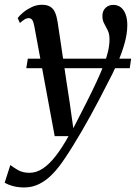

<svg xmlns="http://www.w3.org/2000/svg" viewBox="-69 -558 584 825"><path d="M78.5 -445Q75 -464.5 69.5 -472.2Q64 -480 55 -480Q45.5 -480 36.5 -474.5Q27.5 -469 16.5 -459L7 -480.5Q15.5 -492 31.2 -505Q47 -518 67.8 -527.8Q88.5 -537.5 111 -537.5Q134.5 -537.5 148 -528.5Q161.5 -519.5 168.2 -503Q175 -486.5 178.5 -463.5Q184.5 -423.5 191 -380.8Q197.5 -338 203.8 -294Q210 -250 216.8 -206.2Q223.5 -162.5 230 -120.5L246 -7L300.5 -113.5Q326.5 -165 345.2 -205.2Q364 -245.5 376.5 -277.8Q389 -310 395.2 -337Q401.5 -364 401.5 -389Q401.5 -412 393.8 -427.8Q386 -443.5 378.5 -457.2Q371 -471 371 -489Q371 -511 384.2 -524Q397.5 -537 417.5 -537Q437.5 -537 451 -525.8Q464.5 -514.5 471.2 -495.2Q478 -476 478 -450.5Q478 -413.5 466.2 -371.5Q454.5 -329.5 434.8 -285Q415 -240.5 390.5 -195Q374.5 -163 356.5 -129Q338.5 -95 319.8 -60.8Q301 -26.5 282 6Q263 38.5 244.5 68.5Q226 98.5 209 123.5Q184 161.5 157.2 189.2Q130.5 217 100.2 232.2Q70 247.5 35.5 247.5Q10.5 247.5 -11.2 242Q-33 236.5 -49 227L-24.5 151Q-13.5 160 7.2 172.2Q28 184.5 57.5 184.5Q87.5 184.5 115.2 166Q143 147.5 170.2 112.5Q197.5 77.5 225.5 27H166ZM494.5 -306 488.5 -265H44L50.5 -306Z"/></svg>

Font: Merriweather 96pt
Style: Italic
Weight: 400
Italic angle: -7.8°
Version: Version 2.101